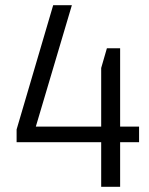

<svg xmlns="http://www.w3.org/2000/svg" viewBox="-20 -720 576 740"><path d="M44 -221 185 -700H257L105 -188L69 -232H516V-172H44ZM370 -458 392 -534H443V0H370Z"/></svg>

Font: Pathway Extreme SemiCondensed Light
Style: Regular
Weight: 300
Width: 4
Version: Version 1.001;gftools[0.9.26]